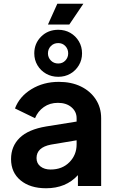

<svg xmlns="http://www.w3.org/2000/svg" viewBox="-20 -993 620 1025"><path d="M226 12Q332 12 396 -58V0H520V-362Q520 -419 491 -463Q462 -507 411.5 -531.5Q361 -556 294 -556Q212 -556 148 -517Q84 -478 60 -414L167 -362Q182 -399 214 -421.5Q246 -444 289 -444Q334 -444 361.5 -420.5Q389 -397 389 -362V-344L227 -318Q131 -302 85 -257Q39 -212 39 -144Q39 -72 90 -30Q141 12 226 12ZM175 -149Q175 -206 252 -221L389 -244V-222Q389 -166 350.5 -127Q312 -88 250 -88Q217 -88 196 -104.5Q175 -121 175 -149ZM236 -862H350L425 -973H286ZM291 -583Q327 -583 355.5 -599.5Q384 -616 401 -644.5Q418 -673 418 -708Q418 -744 401 -772.5Q384 -801 355.5 -817.5Q327 -834 291 -834Q236 -834 199.5 -797.5Q163 -761 163 -708Q163 -673 180 -644.5Q197 -616 226 -599.5Q255 -583 291 -583ZM291 -654Q267 -654 251.5 -670Q236 -686 236 -708Q236 -731 251.5 -747Q267 -763 291 -763Q314 -763 329 -747Q344 -731 344 -708Q344 -686 329 -670Q314 -654 291 -654Z"/></svg>

Font: Plus Jakarta Sans
Style: Bold
Weight: 700
Designer: Gumpita Rahayu
Foundry: Tokotype
Version: Version 2.004; ttfautohint (v1.8.3)